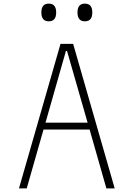

<svg xmlns="http://www.w3.org/2000/svg" viewBox="-20 -1043 740 1063"><path d="M85 0 315 -800H385L615 0H569L476 -326H221L128 0ZM345 -761 232 -364H465L351 -761ZM250 -925Q209 -925 209 -974Q209 -1023 250 -1023Q291 -1023 291 -974Q291 -925 250 -925ZM450 -925Q409 -925 409 -974Q409 -1023 450 -1023Q491 -1023 491 -974Q491 -925 450 -925Z"/></svg>

Font: Martian Mono Thin
Style: Regular
Weight: 100
Monospace: yes
Designer: Roman Shamin
Foundry: Evil Martians
Version: Version 1.000; ttfautohint (v1.8.4.7-5d5b)